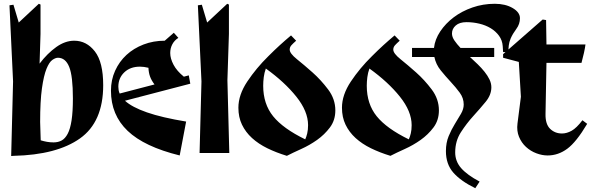

<svg xmlns="http://www.w3.org/2000/svg" viewBox="-20 -808 3128 1014"><path d="M39 16 49 -378 30 -780 51 -783 79 -689 185 -788 194 -784V-629L189 -472Q230 -526 277 -559.5Q324 -593 372 -593Q437 -593 481 -536.5Q525 -480 525 -358Q525 -164 402.5 -77Q280 10 52 15ZM286 -503Q273 -503 256.5 -491.5Q240 -480 225.5 -444.5Q211 -409 201.5 -341.5Q192 -274 192 -164L195 -67Q211 -62 228 -59Q245 -56 263 -56Q287 -56 305.5 -66Q324 -76 337.5 -101.5Q351 -127 358 -172.5Q365 -218 365 -288Q365 -406 345.5 -454.5Q326 -503 286 -503Z M963 -166 929 13Q742 -33 654 -117Q566 -201 566 -329Q566 -386 588 -434.5Q610 -483 648 -518Q686 -553 738 -573Q790 -593 850 -593L898 -635L922 -608Q901 -595 890 -574Q879 -553 879 -528Q879 -499 896.5 -466Q914 -433 951 -403L977 -410L985 -366L640 -276Q677 -242 756 -214.5Q835 -187 963 -166ZM605 -350Q605 -341 606.5 -332Q608 -323 612 -314L796 -362Q780 -383 772.5 -403.5Q765 -424 764 -450Q752 -453 740.5 -454.5Q729 -456 719 -456Q668 -456 636.5 -426Q605 -396 605 -350Z M1034 0 1044 -378 1025 -780 1046 -783 1074 -689 1180 -788 1189 -784V-629L1181 -384L1191 0Z M1517 -621 1544 -593Q1528 -579 1519 -569Q1510 -559 1510 -546Q1510 -526 1548 -495.5Q1586 -465 1630.5 -425.5Q1675 -386 1713 -335.5Q1751 -285 1751 -225Q1751 -173 1722.5 -135Q1694 -97 1654.5 -69Q1615 -41 1570.5 -21Q1526 -1 1495 15Q1439 -2 1392 -25Q1345 -48 1311 -79Q1277 -110 1258 -149.5Q1239 -189 1239 -239Q1239 -307 1286 -377.5Q1333 -448 1397 -511Q1430 -544 1458 -569.5Q1486 -595 1517 -621ZM1370 -355Q1370 -259 1422.5 -194Q1475 -129 1592 -72Q1598 -85 1602.5 -103.5Q1607 -122 1607 -147Q1607 -220 1545 -297.5Q1483 -375 1384 -446Q1376 -424 1373 -400.5Q1370 -377 1370 -355Z M2064 -621 2091 -593Q2075 -579 2066 -569Q2057 -559 2057 -546Q2057 -526 2095 -495.5Q2133 -465 2177.5 -425.5Q2222 -386 2260 -335.5Q2298 -285 2298 -225Q2298 -173 2269.5 -135Q2241 -97 2201.5 -69Q2162 -41 2117.5 -21Q2073 -1 2042 15Q1986 -2 1939 -25Q1892 -48 1858 -79Q1824 -110 1805 -149.5Q1786 -189 1786 -239Q1786 -307 1833 -377.5Q1880 -448 1944 -511Q1977 -544 2005 -569.5Q2033 -595 2064 -621ZM1917 -355Q1917 -259 1969.5 -194Q2022 -129 2139 -72Q2145 -85 2149.5 -103.5Q2154 -122 2154 -147Q2154 -220 2092 -297.5Q2030 -375 1931 -446Q1923 -424 1920 -400.5Q1917 -377 1917 -355Z M2384 -3Q2384 44 2415.5 80Q2447 116 2513 151L2490 186Q2413 148 2374 103.5Q2335 59 2335 -10Q2335 -54 2349.5 -89Q2364 -124 2382 -153Q2400 -182 2414.5 -207Q2429 -232 2429 -256Q2429 -290 2408 -318.5Q2387 -347 2360 -376Q2333 -405 2307.5 -436.5Q2282 -468 2274 -507H2156V-555H2272Q2277 -600 2305 -642Q2333 -684 2376 -716.5Q2419 -749 2475 -768.5Q2531 -788 2593 -788Q2649 -788 2687.5 -765.5Q2726 -743 2726 -712Q2726 -681 2707 -655.5Q2688 -630 2677 -605Q2669 -586 2667 -568Q2665 -550 2664 -533H2637L2635 -564Q2633 -595 2615.5 -619Q2598 -643 2571.5 -659Q2545 -675 2511.5 -683Q2478 -691 2444 -691Q2407 -691 2387 -673.5Q2367 -656 2367 -631Q2367 -613 2380 -594Q2393 -575 2412 -555H2590V-507H2462Q2483 -488 2503 -468.5Q2523 -449 2539 -429Q2555 -409 2565 -388.5Q2575 -368 2575 -347Q2575 -307 2545 -270.5Q2515 -234 2479.5 -195Q2444 -156 2414 -109.5Q2384 -63 2384 -3Z M3081 -154Q3024 -58 2976 -22.5Q2928 13 2872 13Q2843 13 2812.5 1.5Q2782 -10 2758 -32Q2734 -54 2721 -85.5Q2708 -117 2713 -156L2731 -297L2720 -481L2637 -503V-522L2846 -705L2864 -702L2866 -573H3072Q3070 -556 3064 -528.5Q3058 -501 3051 -476H2866L2861 -206Q2860 -152 2885.5 -127.5Q2911 -103 2948 -103Q2973 -103 2999 -117.5Q3025 -132 3056 -173Z"/></svg>

Font: Trickster
Style: Regular
Weight: 400
Designer: Jean-Baptiste Morizot
Foundry: Jean-Baptiste Morizot
Version: Version 2.000;PS 2.0;hotconv 1.0.88;makeotf.lib2.5.647800